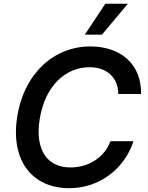

<svg xmlns="http://www.w3.org/2000/svg" viewBox="-20 -982 780 1012"><path d="M603.7 -486.5H723.7C725.9 -644.9 615.8 -737.2 455.6 -737.2C269.5 -737.2 110.1 -601.6 71.4 -371.1C32.3 -133.9 151.6 9.9 345.2 9.9C508.2 9.9 637.8 -96.6 683.6 -237.9H562.1C529.1 -149.1 443.9 -99.4 350.5 -99.4C233.3 -99.4 161.6 -187.5 189.6 -356.2C218 -530.2 326.3 -627.8 452.1 -627.8C539.4 -627.8 602.3 -577.1 603.7 -486.5ZM427.2 -799.4H517.4L654.1 -962.4H535.2Z"/></svg>

Font: Magic Ui Pro Semi Bold
Style: Italic
Weight: 600
Italic angle: -9.39999°
Designer: Stefan Endress, Andreas Faust
Version: Version 1.000;FEAKit 1.0